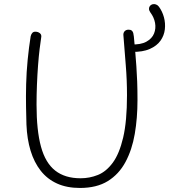

<svg xmlns="http://www.w3.org/2000/svg" viewBox="-20 -923 838 951"><path d="M767 -890Q784 -867 792 -837.5Q800 -808 796.5 -777.5Q793 -747 775 -721.5Q757 -696 722 -680.5Q687 -665 633 -666L629 -703Q677 -701 705 -716.5Q733 -732 743 -757Q753 -782 748 -809.5Q743 -837 725 -861Q718 -871 718 -879.5Q718 -888 723 -894Q728 -900 736 -902Q744 -904 752.5 -901Q761 -898 767 -890ZM132 -744Q135 -755 140.5 -760.5Q146 -766 155 -766Q168 -766 177.5 -758.5Q187 -751 184 -737Q181 -718 176.5 -682Q172 -646 168.5 -599.5Q165 -553 163 -503Q161 -453 161 -405Q161 -277 183 -196.5Q205 -116 253.5 -78Q302 -40 379 -40Q424 -40 465 -56.5Q506 -73 538.5 -117Q571 -161 590 -241.5Q609 -322 609 -451Q609 -527 603 -599.5Q597 -672 591 -751Q591 -762 598 -769Q605 -776 617 -776Q627 -776 632.5 -771.5Q638 -767 640 -759.5Q642 -752 643 -742Q647 -701 650 -665Q653 -629 655.5 -594Q658 -559 659.5 -519Q661 -479 661 -427Q661 -338 647.5 -259.5Q634 -181 601.5 -120.5Q569 -60 514 -26Q459 8 376 8Q311 8 262.5 -14Q214 -36 181.5 -77.5Q149 -119 131.5 -176.5Q114 -234 111 -306Q110 -342 109 -394Q108 -446 109.5 -505.5Q111 -565 117 -626.5Q123 -688 132 -744Z"/></svg>

Font: Playpen Sans ExtraLight
Style: Regular
Weight: 250
Designer: Laura Meseguer, Veronika Burian, José Scaglione
Foundry: TypeTogether
Version: Version 1.001